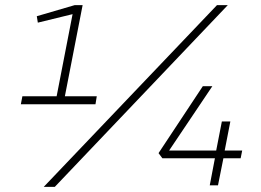

<svg xmlns="http://www.w3.org/2000/svg" viewBox="-20 -720 1015 746"><path d="M195 -320 262 -665 127 -632 123 -657 270 -700H301L227 -320ZM67 -346H356L351 -315H61ZM150 6 823 -700H865L193 6ZM915 -105H848L827 0H795L815 -105H611L596 -125L768 -385H805L637 -135H820L842 -248H875L853 -135H921Z"/></svg>

Font: REM Thin
Style: Italic
Weight: 250
Italic angle: -11°
Designer: Octavio Pardo
Foundry: Ashler Design
Version: Version 1.005;gftools[0.9.28]